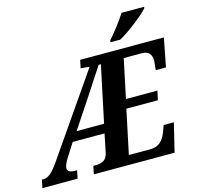

<svg xmlns="http://www.w3.org/2000/svg" viewBox="-166 -1066 1235 1201"><g transform="rotate(-15 451.0 -465.5)"><path d="M-27 -52H-17Q6 -52 28 -70Q50 -88 79 -129L444 -657L387 -662L398 -714H940L904 -529H838Q844 -583 844 -590Q844 -619 829 -636.5Q814 -654 781 -654H664L611 -403H815L802 -344H598L538 -60H678Q718 -60 743 -82.5Q768 -105 781 -142L797 -185H863L818 0H295L306 -52H318Q352 -52 373 -64Q394 -76 402 -112L426 -230H220L165 -144Q139 -102 139 -81Q139 -52 186 -52H201L190 0H-38ZM439 -289 516 -654H502L439 -559Q420 -528 380 -468L261 -289ZM612 -784Q638 -813 670 -854.5Q702 -896 724 -931H871L868 -921Q844 -893 782 -845Q720 -797 673 -771H609Z"/></g></svg>

Font: Noto Serif Narrow
Style: Bold Italic
Weight: 700
Width: 4
Italic angle: -12°
Designer: Monotype Design Team
Foundry: Monotype Imaging Inc.
Version: Version 1.001